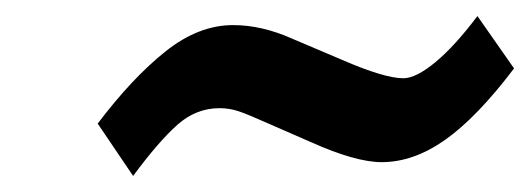

<svg xmlns="http://www.w3.org/2000/svg" viewBox="-20 -431 657 238"><path d="M145 -212.9 101.1 -277.8Q144 -334.5 185.1 -367.2Q226.1 -399.9 269 -399.9Q304.7 -399.9 342.8 -382.8L403.8 -356.9Q456.5 -334 480 -334Q495.6 -334 519.8 -354Q543.9 -374 571.8 -411.1L617.2 -346.2Q571.3 -285.6 532 -257.8Q492.7 -230 453.1 -230Q420.9 -230 365.2 -254.9L314.9 -276.9Q287.6 -289.1 276.1 -293Q264.6 -296.9 252 -296.9Q223.1 -296.9 200 -276.4Q176.8 -255.9 145 -212.9Z"/></svg>

Font: Involve SemiBold Oblique
Style: Italic
Weight: 600
Italic angle: -10.5°
Designer: Stefan Peev
Foundry: Context Ltd.
Version: Version 1.001